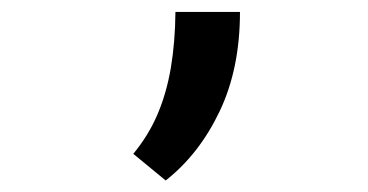

<svg xmlns="http://www.w3.org/2000/svg" viewBox="-20 -157 626 327"><path d="M262.2 150.4 207 105Q232.9 73.7 248.3 37.6Q263.7 1.5 271 -41.7Q278.3 -85 278.8 -136.7H388.7Q388.7 -40 354 32.7Q319.3 105.5 262.2 150.4Z"/></svg>

Font: Cascadia Mono Medium
Style: Regular
Weight: 500
Monospace: yes
Designer: Aaron Bell
Foundry: Saja Typeworks
Version: Version 2407.024